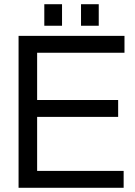

<svg xmlns="http://www.w3.org/2000/svg" viewBox="-20 -890 638 910"><path d="M68 -720H570V-640H156V-416H540V-336H156V-80H566V0H68ZM190 -870H274V-768H190ZM364 -870H448V-768H364Z"/></svg>

Font: Aspekta Variable
Style: Regular
Weight: 400
Designer: Ivo Dolenc
Version: Version 2.100